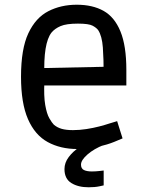

<svg xmlns="http://www.w3.org/2000/svg" viewBox="-20 -617 617 813"><path d="M307 14Q236 14 182 -15.5Q128 -45 98.5 -112.5Q69 -180 69 -292Q69 -410 100 -476Q131 -542 184.5 -569.5Q238 -597 305 -597Q372 -597 418.5 -571Q465 -545 490 -484Q515 -423 515 -321V-255H124L168 -271Q165 -210 171.5 -172.5Q178 -135 189 -116Q200 -97 208 -89Q222 -77 241 -71.5Q260 -66 289 -66Q317 -66 346 -70.5Q375 -75 400 -81.5Q425 -88 444.5 -94.5Q464 -101 476 -104L499 -31Q490 -27 463 -16Q436 -5 396 4.5Q356 14 307 14ZM168 -294 124 -328 461 -335 419 -300Q419 -368 415.5 -416Q412 -464 396 -489Q389 -499 372.5 -508Q356 -517 310 -517Q261 -517 236.5 -506.5Q212 -496 198 -479Q163 -434 168 -294ZM355 176Q311 176 282 158Q253 140 253 99Q253 72 271 48Q289 24 317 5.5Q345 -13 371 -24L419 -3Q378 13 350.5 37Q323 61 323 80Q323 97 335.5 103Q348 109 369 109Q385 109 402 107Q419 105 419 105V168Q419 168 400.5 172Q382 176 355 176Z"/></svg>

Font: Ruda Medium
Style: Regular
Weight: 500
Version: Version 2.001